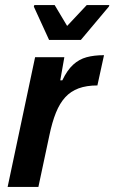

<svg xmlns="http://www.w3.org/2000/svg" viewBox="-20 -735 450 755"><path d="M10 0 118 -510H233L217 -419H225Q244 -459 267.5 -480.5Q291 -502 320.5 -510Q350 -518 389 -518L363 -399Q320 -399 289 -387.5Q258 -376 236.5 -352.5Q215 -329 200 -292Q185 -255 174 -202L131 0ZM173 -578 113 -709 115 -715H195L244 -633L321 -715H410L408 -709L298 -578Z"/></svg>

Font: Saira SemiCondensed SemiBold
Style: Italic
Weight: 600
Width: 4
Italic angle: -12°
Designer: Hector Gatti with collaboration of the Omnibus-Type team
Foundry: Omnibus-Type
Version: Version 1.101